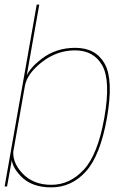

<svg xmlns="http://www.w3.org/2000/svg" viewBox="-23 -805 544 829"><path d="M-3 0H7.5L25.5 -100L146.5 -785H135.5ZM198 4Q286 4 348 -64.8Q410 -133.5 439 -297Q467.5 -461 429 -529.8Q390.5 -598.5 302 -598.5Q218 -598.5 155.8 -550.2Q93.5 -502 86 -459L84 -432Q93.5 -487 158.2 -537.2Q223 -587.5 301 -587.5Q382 -587.5 418.8 -522Q455.5 -456.5 427.5 -297Q399.5 -138 339 -72.5Q278.5 -7 198.5 -7Q119.5 -7 72.8 -57.5Q26 -108 36 -163L28.5 -135.5Q20.5 -92.5 67 -44.2Q113.5 4 198 4Z"/></svg>

Font: Anybody Thin
Style: Italic
Weight: 100
Italic angle: -10°
Designer: Tyler Finck
Foundry: Etcetera Type Company
Version: Version 1.114;gftools[0.9.25]